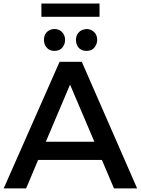

<svg xmlns="http://www.w3.org/2000/svg" viewBox="-20 -1042 778 1062"><path d="M738.5 0H610.5L543.5 -157.5H191L124.5 0H0.5L309.5 -700H432.5ZM502 -258 367.5 -574 233.5 -258ZM530.5 -949H209V-1022.5H530.5ZM281.5 -760.5Q253 -760.5 238 -779Q223 -797.5 223 -821Q223 -849 239.8 -865.2Q256.5 -881.5 281.5 -881.5Q307 -881.5 323.5 -864.2Q340 -847 340 -821Q340 -797.5 325 -779Q310 -760.5 281.5 -760.5ZM459 -760.5Q438.5 -760.5 425.5 -769.2Q412.5 -778 406.2 -791.8Q400 -805.5 400 -821Q400 -845.5 414.8 -862.2Q429.5 -879 459 -881.5Q482 -881.5 499.8 -865.5Q517.5 -849.5 517.5 -821Q517.5 -799 502.8 -779.8Q488 -760.5 459 -760.5Z"/></svg>

Font: Argentum Novus Medium
Style: Regular
Weight: 500
Designer: Julieta Ulanovsky (font) & Cristiano Sobral (main changes)
Foundry: Julieta Ulanovsky (font) & Cristiano Sobral (main changes)
Version: Version 3.00;November 27, 2020;FontCreator 13.0.0.2655 64-bi